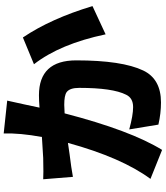

<svg xmlns="http://www.w3.org/2000/svg" viewBox="51 -902 898 1040"><g transform="rotate(-90 500.0 -382.0)"><path d="M475 -792Q467 -758 454 -697Q448 -665 437 -617Q476 -620 504 -620Q693 -620 693 -418Q693 -170 638 -55Q592 41 465 41Q406 41 345 27L319 -131Q395 -110 440 -110Q489 -110 507 -148Q544 -221 544 -402Q544 -453 521 -470Q503 -483 452 -483Q442 -483 406 -481Q313 -123 208 47L51 -16Q166 -172 246 -463L184 -454Q110 -445 62 -436L49 -597Q77 -595 164 -597Q187 -598 278 -604Q300 -724 297 -811ZM817 -707Q919 -556 987 -330L834 -259Q782 -506 672 -647Z"/></g></svg>

Font: KaiGen Gothic KR Heavy
Style: Heavy
Weight: 900
Designer: Ryoko NISHIZUKA  (kana & ideographs); Paul D. Hunt (Latin, Greek & Cyrillic); Wenlong ZHANG  (bopomofo); Sandoll Communi
Foundry: Adobe Systems Incorporated
Version: Version 1.002 March 28, 2018